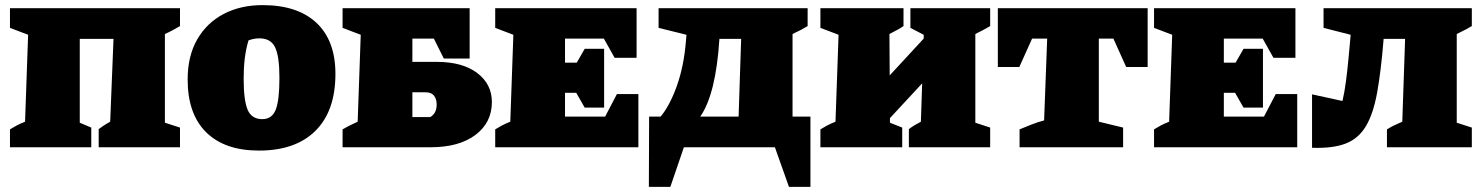

<svg xmlns="http://www.w3.org/2000/svg" viewBox="-20 -576 5799 751"><path d="M292 -424V-96L337 -77V0H19V-70Q32 -78 45 -85Q58 -92 78 -100L90 -440L19 -467V-544H684V-474Q672 -467 656.5 -458.5Q641 -450 625 -443V-96L684 -77V0H366V-71Q376 -78 384.5 -84Q393 -90 411 -100L424 -424Z M993 13Q859 13 786.5 -58.5Q714 -130 714 -265Q714 -357 751.5 -422Q789 -487 855 -521.5Q921 -556 1007 -556Q1144 -556 1218 -486.5Q1292 -417 1292 -287Q1292 -142 1214 -64.5Q1136 13 993 13ZM1006 -110Q1044 -110 1058.5 -147Q1073 -184 1073 -271Q1073 -356 1056 -391Q1039 -426 995 -426Q973 -426 952 -418Q942 -385 937.5 -348Q933 -311 933 -269Q933 -184 948.5 -147Q964 -110 1006 -110Z M1320 0V-70Q1334 -78 1344.5 -83.5Q1355 -89 1379 -100L1391 -440L1320 -467V-544H1817V-347H1716L1677 -425H1593V-334H1688Q1789 -334 1846.5 -290.5Q1904 -247 1904 -177Q1904 -97 1840 -48.5Q1776 0 1664 0ZM1593 -118H1663Q1677 -127 1682.5 -139Q1688 -151 1688 -167Q1688 -189 1677.5 -202Q1667 -215 1645 -215H1593Z M2393 -208H2477V0H1917V-70Q1930 -78 1943 -85Q1956 -92 1976 -100L1988 -440L1917 -467V-544H2470V-350H2384L2342 -425H2190V-331H2236L2267 -385H2343V-155H2267L2234 -213H2190V-120H2347Z M2518 155 2519 -120H2564Q2600 -163 2627.5 -240Q2655 -317 2663 -415L2665 -440L2556 -467V-544H3139V-474Q3129 -469 3125.5 -466.5Q3122 -464 3113.5 -459.5Q3105 -455 3080 -443V-120H3150V155H3066L3011 0H2655L2602 155ZM2794 -424Q2780 -207 2719 -120H2869L2879 -424Z M3189 0V-70Q3202 -78 3215 -85Q3228 -92 3248 -100L3260 -440L3189 -467V-544H3514V-474Q3504 -467 3488.5 -458.5Q3473 -450 3459 -443L3460 -281L3593 -425V-440L3541 -467V-544H3853V-474Q3838 -465 3823.5 -457.5Q3809 -450 3795 -443V-96L3853 -77V0H3535V-71Q3547 -80 3557 -86Q3567 -92 3582 -100L3587 -250L3461 -114V-96L3509 -77V0Z M4469 -544V-314H4385L4335 -425H4278V-100L4373 -77V0H3968V-70Q3988 -78 4012.5 -88Q4037 -98 4064 -105L4076 -425H4017L3967 -314H3883V-544Z M4970 -208H5054V0H4494V-70Q4507 -78 4520 -85Q4533 -92 4553 -100L4565 -440L4494 -467V-544H5047V-350H4961L4919 -425H4767V-331H4813L4844 -385H4920V-155H4844L4811 -213H4767V-120H4924Z M5112 2V-207L5231 -181Q5239 -215 5244.5 -257Q5250 -299 5254 -341Q5258 -383 5261 -417L5263 -440L5157 -467V-544H5737V-474Q5729 -470 5727 -468.5Q5725 -467 5716 -462Q5707 -457 5678 -443V-96L5737 -77V0H5405V-70Q5418 -78 5432 -85Q5446 -92 5465 -100L5476 -424H5392Q5382 -300 5367 -216Q5352 -132 5323 -83Q5294 -34 5243.5 -14.5Q5193 5 5112 2Z"/></svg>

Font: Piazzolla SC Black
Style: Regular
Weight: 900
Designer: Juan Pablo del Peral
Foundry: Huerta Tipografica
Version: Version 1.330